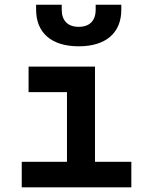

<svg xmlns="http://www.w3.org/2000/svg" viewBox="-20 -803 626 823"><path d="M73.2 0H543V-109.4H387.2V-517.6H102.5V-408.2H267.1V-109.4H73.2ZM317.4 -604.5C433.6 -604.5 500 -661.6 500 -761.7V-782.7H390.1V-761.7C390.1 -714.4 364.3 -688 317.4 -688C270.5 -688 244.6 -714.4 244.6 -761.7V-782.7H134.8V-761.7C134.8 -661.6 201.2 -604.5 317.4 -604.5Z"/></svg>

Font: Cascadia Mono SemiBold
Style: Regular
Weight: 600
Monospace: yes
Designer: Aaron Bell
Foundry: Saja Typeworks
Version: Version 2404.023